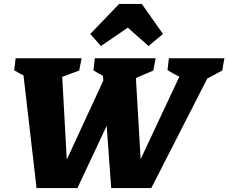

<svg xmlns="http://www.w3.org/2000/svg" viewBox="-20 -952 1156 972"><path d="M165 0 99 -570Q75 -582 52 -596L59 -657H393L381 -595L295 -563L318 -144L503 -544L501 -569Q476 -581 453 -596L460 -657H768L756 -595L668 -557L692 -146L888 -564Q858 -578 828 -597L835 -657H1116L1105 -595L1029 -554L746 0H543L520 -315L372 0ZM698 -932 805 -780 732 -719 627 -812 491 -719 437 -780 583 -932Z"/></svg>

Font: Piazzolla SC ExtraBold
Style: Italic
Weight: 800
Italic angle: -11.3°
Designer: Juan Pablo del Peral
Foundry: Huerta Tipografica
Version: Version 1.330